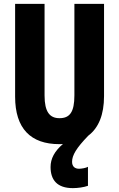

<svg xmlns="http://www.w3.org/2000/svg" viewBox="-20 -734 614 991"><path d="M352 101C352 68 373 31 436 -34C489 -74 517 -142 517 -238V-714H364V-242C364 -155 340 -124 287 -124C237 -124 210 -156 210 -241V-714H58V-235C58 -70 139 10 286 10C292 10 299 10 305 9C261 47 241 85 241 128C241 195 275 237 356 237C380 237 412 233 434 225V127C424 133 401 137 388 137C367 137 352 126 352 101Z"/></svg>

Font: Noto Sans Lao UI ExtCond ExtBd
Style: Regular
Weight: 800
Width: 2
Designer: Monotype Design Team
Foundry: Monotype Imaging Inc.
Version: Version 2.000